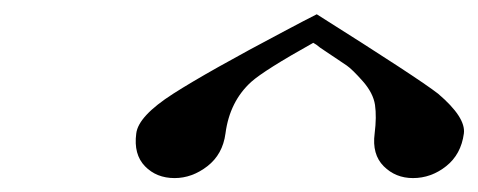

<svg xmlns="http://www.w3.org/2000/svg" viewBox="-20 -812 670 269"><path d="M629.9 -625Q626 -595.7 605 -579.1Q584 -562.5 558.6 -562.5Q534.2 -562.5 517.6 -579.1Q501 -595.7 504.9 -625Q507.8 -648.4 505.4 -665Q502.9 -681.6 488.3 -698.2Q473.6 -714.8 465.8 -720.2Q458 -725.6 428.7 -745.1Q422.9 -750 418.9 -752Q350.6 -713.9 332 -697.3Q301.8 -669.9 295.9 -625Q292 -595.7 270.5 -579.1Q249 -562.5 224.6 -562.5Q199.2 -562.5 183.1 -579.1Q167 -595.7 170.9 -625Q173.8 -649.4 222.7 -680.7Q271.5 -711.9 378.9 -768.6Q408.2 -784.2 423.8 -792Q566.4 -702.1 593.8 -680.7Q632.8 -647.5 629.9 -625Z"/></svg>

Font: okolaks
Style: BoldItalic
Weight: 600
Width: 8
Italic angle: -8°
Version: Version 000.6.0